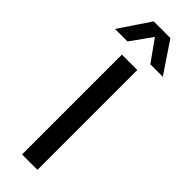

<svg xmlns="http://www.w3.org/2000/svg" viewBox="-345 -913 925 925"><g transform="rotate(45 117.0 -451.0)"><path d="M64.9 0V-680.2H169.9V0ZM-45.9 -744.1 60.1 -901.9H173.8L279.8 -744.1H194.8L117.2 -853L39.1 -744.1Z"/></g></svg>

Font: TASA Orbiter Deck Medium
Style: Regular
Weight: 500
Designer: Weizhong Zhang
Version: Version 1.000;Glyphs 3.1.2 (3151)